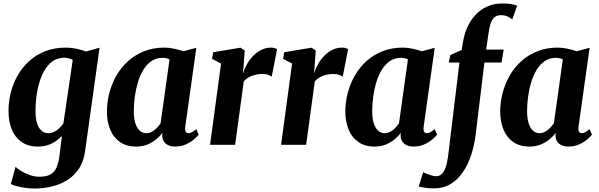

<svg xmlns="http://www.w3.org/2000/svg" viewBox="-20 -835 3452 1107"><path d="M471 34Q463 96.5 434.2 138.8Q405.5 181 364 205.8Q322.5 230.5 274.5 241.2Q226.5 252 179 252Q152.5 252 125.2 248Q98 244 76 238.2Q54 232.5 42.5 226L70 126Q77.5 136 99.2 149.5Q121 163 149.8 173.5Q178.5 184 207 184Q241.5 184 265 173.8Q288.5 163.5 302.2 138.2Q316 113 322 68.5L337 -51Q322 -35 301.8 -21Q281.5 -7 255.8 1.5Q230 10 199 10Q142 10 104 -16.8Q66 -43.5 47.5 -89.8Q29 -136 29 -194Q29 -249 42.5 -302.2Q56 -355.5 83 -402Q110 -448.5 149.8 -484.2Q189.5 -520 242 -540.2Q294.5 -560.5 360 -560.5Q391 -560.5 422.8 -553.5Q454.5 -546.5 476 -538L554 -560ZM399.5 -490Q390 -495.5 377.2 -498.8Q364.5 -502 350 -502Q312.5 -502 284.8 -482.8Q257 -463.5 237.8 -431.2Q218.5 -399 206.8 -359Q195 -319 189.8 -276.5Q184.5 -234 184.5 -195.5Q184.5 -164 189.5 -140Q194.5 -116 204.2 -100Q214 -84 227.8 -75.5Q241.5 -67 258 -67Q276 -67 292.5 -75.2Q309 -83.5 322.5 -96.5Q336 -109.5 345.5 -123.5Z M1048 -104Q1045.5 -83.5 1051 -75.2Q1056.5 -67 1067 -67Q1075 -67 1085.2 -72Q1095.5 -77 1111.5 -90.5L1125.5 -59Q1119 -49.5 1100.2 -33Q1081.5 -16.5 1053.2 -3.2Q1025 10 989 10Q956.5 10 936.5 -6.2Q916.5 -22.5 915 -52.5L917 -69Q902 -49.5 880 -31.2Q858 -13 829.5 -1.5Q801 10 765.5 10Q709 10 671.2 -16.5Q633.5 -43 615 -88.8Q596.5 -134.5 596.5 -191Q596.5 -246.5 610.8 -300.2Q625 -354 652.2 -401Q679.5 -448 719.8 -483.8Q760 -519.5 812.2 -540Q864.5 -560.5 927.5 -560.5Q955.5 -560.5 986 -553.8Q1016.5 -547 1038 -539.5L1112 -559.5ZM957.5 -492.5Q949 -497 938.8 -499.2Q928.5 -501.5 917 -501.5Q880.5 -501.5 853.2 -482.8Q826 -464 806.5 -432Q787 -400 775 -360Q763 -320 757.2 -277Q751.5 -234 751.5 -193.5Q751.5 -152 760.5 -124Q769.5 -96 785.8 -81.5Q802 -67 823.5 -67Q836 -67 847.5 -71.8Q859 -76.5 869.5 -84.5Q880 -92.5 889.2 -103Q898.5 -113.5 906 -124.5Z M1191 0 1254.5 -468.5 1202.5 -496 1209.5 -534 1366.5 -560 1391 -544 1384.5 -453.5 1380.5 -411.5Q1389.5 -439 1404.5 -465.8Q1419.5 -492.5 1440.5 -513.8Q1461.5 -535 1487.5 -547.8Q1513.5 -560.5 1543.5 -560.5Q1556 -560.5 1565 -557.2Q1574 -554 1577.5 -551L1546.5 -392.5Q1543 -396.5 1528.8 -402.5Q1514.5 -408.5 1492 -408.5Q1476 -408.5 1460.5 -405.5Q1445 -402.5 1431 -397.2Q1417 -392 1405.5 -384Q1394 -376 1385.5 -366L1335.5 0Z M1600.5 0 1664 -468.5 1612 -496 1619 -534 1776 -560 1800.5 -544 1794 -453.5 1790 -411.5Q1799 -439 1814 -465.8Q1829 -492.5 1850 -513.8Q1871 -535 1897 -547.8Q1923 -560.5 1953 -560.5Q1965.5 -560.5 1974.5 -557.2Q1983.5 -554 1987 -551L1956 -392.5Q1952.5 -396.5 1938.2 -402.5Q1924 -408.5 1901.5 -408.5Q1885.5 -408.5 1870 -405.5Q1854.5 -402.5 1840.5 -397.2Q1826.5 -392 1815 -384Q1803.5 -376 1795 -366L1745 0Z M2422.5 -104Q2420 -83.5 2425.5 -75.2Q2431 -67 2441.5 -67Q2449.5 -67 2459.8 -72Q2470 -77 2486 -90.5L2500 -59Q2493.5 -49.5 2474.8 -33Q2456 -16.5 2427.8 -3.2Q2399.5 10 2363.5 10Q2331 10 2311 -6.2Q2291 -22.5 2289.5 -52.5L2291.5 -69Q2276.5 -49.5 2254.5 -31.2Q2232.5 -13 2204 -1.5Q2175.5 10 2140 10Q2083.5 10 2045.8 -16.5Q2008 -43 1989.5 -88.8Q1971 -134.5 1971 -191Q1971 -246.5 1985.2 -300.2Q1999.5 -354 2026.8 -401Q2054 -448 2094.2 -483.8Q2134.5 -519.5 2186.8 -540Q2239 -560.5 2302 -560.5Q2330 -560.5 2360.5 -553.8Q2391 -547 2412.5 -539.5L2486.5 -559.5ZM2332 -492.5Q2323.5 -497 2313.2 -499.2Q2303 -501.5 2291.5 -501.5Q2255 -501.5 2227.8 -482.8Q2200.5 -464 2181 -432Q2161.5 -400 2149.5 -360Q2137.5 -320 2131.8 -277Q2126 -234 2126 -193.5Q2126 -152 2135 -124Q2144 -96 2160.2 -81.5Q2176.5 -67 2198 -67Q2210.5 -67 2222 -71.8Q2233.5 -76.5 2244 -84.5Q2254.5 -92.5 2263.8 -103Q2273 -113.5 2280.5 -124.5Z M2650 -596.5Q2657.5 -641.5 2676 -681Q2694.5 -720.5 2723 -750.8Q2751.5 -781 2790.2 -798Q2829 -815 2876.5 -815Q2897.5 -815 2919.8 -812.5Q2942 -810 2961.5 -802.5L2933.5 -723Q2924 -731 2908.2 -739.2Q2892.5 -747.5 2868.5 -747.5Q2843.5 -747.5 2829 -733.8Q2814.5 -720 2807.2 -694.5Q2800 -669 2795 -632.5L2783 -549H2884L2871.5 -474.5H2773L2722.5 -59.5Q2715 2 2696.8 58Q2678.5 114 2649.2 157.2Q2620 200.5 2578.2 225.8Q2536.5 251 2481.5 251Q2456.5 251.5 2431.8 247.8Q2407 244 2394 240.5L2420 158Q2424 160.5 2437.5 166Q2451 171.5 2466.8 176.2Q2482.5 181 2494.5 181Q2512.5 181 2526 168.8Q2539.5 156.5 2548.8 131.8Q2558 107 2563 69L2629 -474.5H2567.5L2576.5 -517.5L2642 -547Z M3315.5 -104Q3313 -83.5 3318.5 -75.2Q3324 -67 3334.5 -67Q3342.5 -67 3352.8 -72Q3363 -77 3379 -90.5L3393 -59Q3386.5 -49.5 3367.8 -33Q3349 -16.5 3320.8 -3.2Q3292.5 10 3256.5 10Q3224 10 3204 -6.2Q3184 -22.5 3182.5 -52.5L3184.5 -69Q3169.5 -49.5 3147.5 -31.2Q3125.5 -13 3097 -1.5Q3068.5 10 3033 10Q2976.5 10 2938.8 -16.5Q2901 -43 2882.5 -88.8Q2864 -134.5 2864 -191Q2864 -246.5 2878.2 -300.2Q2892.5 -354 2919.8 -401Q2947 -448 2987.2 -483.8Q3027.5 -519.5 3079.8 -540Q3132 -560.5 3195 -560.5Q3223 -560.5 3253.5 -553.8Q3284 -547 3305.5 -539.5L3379.5 -559.5ZM3225 -492.5Q3216.5 -497 3206.2 -499.2Q3196 -501.5 3184.5 -501.5Q3148 -501.5 3120.8 -482.8Q3093.5 -464 3074 -432Q3054.5 -400 3042.5 -360Q3030.5 -320 3024.8 -277Q3019 -234 3019 -193.5Q3019 -152 3028 -124Q3037 -96 3053.2 -81.5Q3069.5 -67 3091 -67Q3103.5 -67 3115 -71.8Q3126.5 -76.5 3137 -84.5Q3147.5 -92.5 3156.8 -103Q3166 -113.5 3173.5 -124.5Z"/></svg>

Font: Merriweather 36pt ExtraBold
Style: Italic
Weight: 800
Italic angle: -7.8°
Version: Version 2.101